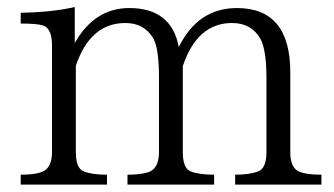

<svg xmlns="http://www.w3.org/2000/svg" viewBox="-20 -528 937 539"><path d="M882.3 -9.8H640.1V-37.6Q678.2 -37.6 702.1 -45.9Q728 -53.2 728 -101.1V-309.1Q728 -388.2 710.9 -419.4Q685.5 -463.4 631.3 -463.4Q533.7 -463.4 493.2 -342.3V-101.1Q493.2 -55.7 515.1 -46.9Q537.6 -37.6 581.1 -37.6V-9.8H337.9V-37.6Q373 -37.6 394 -43.9Q426.3 -52.7 426.3 -101.1V-310.1Q426.3 -392.6 410.2 -420.4Q384.8 -463.4 332 -463.4Q233.4 -463.4 192.9 -343.3V-101.1Q192.9 -55.7 214.8 -46.9Q237.8 -37.6 280.3 -37.6V-9.8H38.1V-37.6Q73.7 -37.6 93.3 -43.9Q126 -52.7 126 -101.1V-399.9Q126 -447.3 102.1 -456.1Q85.4 -461.9 38.1 -461.9V-492.2Q126.5 -493.7 189.9 -508.3V-407.2Q245.6 -505.4 342.8 -505.4Q461.4 -505.4 481.9 -396Q536.1 -505.4 645 -505.4Q794.9 -505.4 794.9 -325.2V-101.1Q794.9 -53.7 823.2 -44.9Q842.8 -37.6 881.3 -37.6H882.3Z"/></svg>

Font: I.Ming
Style: Regular
Weight: 400
Designer: Ichiten Fonts Project
Version: Version 5.10 Mar 24, 2018